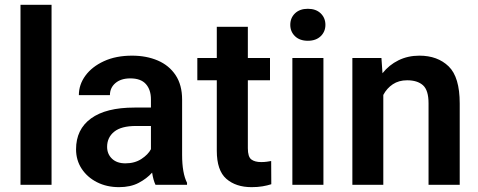

<svg xmlns="http://www.w3.org/2000/svg" viewBox="-20 -770 1991 800"><path d="M194.8 -750V0H65.4V-750Z M627.9 0Q618.7 -19 613.8 -50.8Q591.8 -25.9 557.9 -8.1Q523.9 9.8 476.1 9.8Q424.8 9.8 384.3 -10.7Q343.8 -31.2 320.3 -66.9Q296.9 -102.5 296.9 -147.9Q296.9 -231 359.1 -276.4Q421.4 -321.8 540 -321.8H608.9V-356Q608.9 -396 587.9 -419.7Q566.9 -443.4 522.9 -443.4Q483.9 -443.4 460.9 -423.8Q438 -404.3 438 -373.5H308.6Q308.6 -417.5 335.9 -454.8Q363.3 -492.2 413.1 -515.1Q462.9 -538.1 530.3 -538.1Q590.3 -538.1 637.5 -517.8Q684.6 -497.6 711.7 -456.8Q738.8 -416 738.8 -355V-124.5Q738.8 -48.8 759.3 -8.3V0ZM502.4 -89.4Q541.5 -89.4 569.3 -107.7Q597.2 -126 608.9 -148.4V-245.1H546.4Q485.4 -245.1 455.8 -221.2Q426.3 -197.3 426.3 -158.2Q426.3 -128.4 446.5 -108.9Q466.8 -89.4 502.4 -89.4Z M1105 -528.3V-435.5H1012.7V-152.3Q1012.7 -116.7 1027.1 -105.7Q1041.5 -94.7 1068.4 -94.7Q1081.1 -94.7 1091.8 -96.2Q1102.5 -97.7 1109.9 -99.1L1110.4 -2.4Q1094.2 2.9 1074 6.3Q1053.7 9.8 1028.3 9.8Q962.9 9.8 923.1 -24.9Q883.3 -59.6 883.3 -142.1V-435.5H802.2V-528.3H883.3V-658.2H1012.7V-528.3Z M1189.5 -666.5Q1189.5 -695.3 1209.2 -714.4Q1229 -733.4 1262.7 -733.4Q1296.4 -733.4 1316.2 -714.4Q1335.9 -695.3 1335.9 -666.5Q1335.9 -638.2 1316.2 -619.1Q1296.4 -600.1 1262.7 -600.1Q1229 -600.1 1209.2 -619.1Q1189.5 -638.2 1189.5 -666.5ZM1327.6 -528.3V0H1198.2V-528.3Z M1676.3 -435.5Q1641.6 -435.5 1616.7 -418.9Q1591.8 -402.3 1577.1 -374.5V0H1448.2V-528.3H1569.3L1573.7 -464.8Q1601.1 -499.5 1640.4 -518.8Q1679.7 -538.1 1727.5 -538.1Q1803.2 -538.1 1849.4 -493.4Q1895.5 -448.7 1895.5 -338.9V0H1765.6V-339.8Q1765.6 -394 1742.4 -414.8Q1719.2 -435.5 1676.3 -435.5Z"/></svg>

Font: Vazirmatn UI SemiBold
Style: Regular
Weight: 600
Designer: Saber Rastikerdar
Foundry: Saber Rastikerdar
Version: Version 33.003